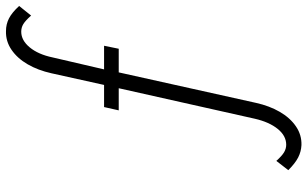

<svg xmlns="http://www.w3.org/2000/svg" viewBox="-213 -615 1028 642"><g transform="rotate(-90 301.0 -294.0)"><path d="M137 200Q171 201 199.5 181.5Q228 162 248 127.5Q268 93 278 48L380 -411H459L469 -460H390L430 -632Q440 -680 463.5 -708.5Q487 -737 516 -737Q530 -737 541.5 -730Q553 -723 570 -704L602 -744Q580 -768 560.5 -778Q541 -788 518 -788Q484 -789 455.5 -769.5Q427 -750 407 -715.5Q387 -681 377 -636L338 -460H264L253 -411H327L225 44Q214 92 191 120.5Q168 149 138 149Q125 149 113 142Q101 135 84 116L53 156Q76 179 95.5 189Q115 199 137 200Z"/></g></svg>

Font: Jost Light
Style: Italic
Weight: 300
Italic angle: -5°
Version: Version 3.710